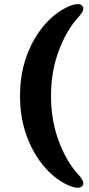

<svg xmlns="http://www.w3.org/2000/svg" viewBox="-20 -760 423 911"><path d="M75 -305Q75 -411.5 108.2 -499.2Q141.5 -587 196.2 -647.8Q251 -708.5 316 -733.5Q362.5 -750 373.5 -727.5Q381.5 -712 355 -682Q296.5 -619.5 259.2 -520.2Q222 -421 222 -305Q222 -189 259.2 -89.5Q296.5 10 355 72Q381.5 102.5 373.5 117.5Q362.5 140.5 316 124Q251 99 196.2 38.2Q141.5 -22.5 108.2 -110.5Q75 -198.5 75 -305Z"/></svg>

Font: Fraunces 9pt S050
Style: Bold
Weight: 700
Version: Version 1.000; ttfautohint (v1.8.3)